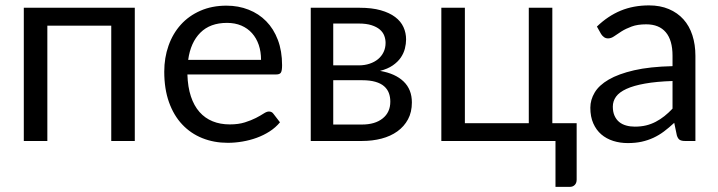

<svg xmlns="http://www.w3.org/2000/svg" viewBox="-20 -536 2729 730"><path d="M492.5 0H403V-438.5H160V0H70.5V-506.5H492.5Z M972.5 -308.5Q972.5 -339.5 963.8 -365.2Q955 -391 938.2 -409.8Q921.5 -428.5 897.5 -438.8Q873.5 -449 843 -449Q779 -449 741.8 -411.8Q704.5 -374.5 695.5 -308.5ZM1044.5 -71Q1028 -51 1005 -36.2Q982 -21.5 955.8 -12Q929.5 -2.5 901.5 2.2Q873.5 7 846 7Q793.5 7 749.2 -10.8Q705 -28.5 672.8 -62.8Q640.5 -97 622.5 -147.5Q604.5 -198 604.5 -263.5Q604.5 -316.5 620.8 -362.5Q637 -408.5 667.5 -442.2Q698 -476 742 -495.2Q786 -514.5 841 -514.5Q886.5 -514.5 925.2 -499.2Q964 -484 992.2 -455.2Q1020.5 -426.5 1036.5 -384.2Q1052.5 -342 1052.5 -288Q1052.5 -267 1048 -260Q1043.5 -253 1031 -253H692.5Q694 -205 705.8 -169.5Q717.5 -134 738.5 -110.2Q759.5 -86.5 788.5 -74.8Q817.5 -63 853.5 -63Q887 -63 911.2 -70.8Q935.5 -78.5 953 -87.5Q970.5 -96.5 982.2 -104.2Q994 -112 1002.5 -112Q1013.5 -112 1019.5 -103.5Z M1356 -62.5Q1406 -62.5 1435 -85.8Q1464 -109 1464 -149.5Q1464 -167.5 1458.5 -182.2Q1453 -197 1440.5 -208Q1428 -219 1407.2 -225Q1386.5 -231 1356.5 -231H1247V-62.5ZM1247 -446.5V-287.5H1344.5Q1366.5 -287.5 1385.2 -293.8Q1404 -300 1417.5 -311.2Q1431 -322.5 1438.5 -338.2Q1446 -354 1446 -373Q1446 -387 1441 -400.2Q1436 -413.5 1424 -423.8Q1412 -434 1392.5 -440.2Q1373 -446.5 1344.5 -446.5ZM1347 -506.5Q1394 -506.5 1427.5 -497Q1461 -487.5 1482.5 -471.2Q1504 -455 1514 -433Q1524 -411 1524 -386Q1524 -369.5 1519.5 -351.5Q1515 -333.5 1503.8 -317Q1492.5 -300.5 1473.2 -287.2Q1454 -274 1425 -266.5Q1483 -256.5 1514.5 -226.2Q1546 -196 1546 -146.5Q1546 -109.5 1531.2 -82.2Q1516.5 -55 1490.8 -36.5Q1465 -18 1430.5 -9Q1396 0 1356.5 0H1161.5V-506.5Z M2172.5 -67.5V147Q2172.5 160 2165.2 167.2Q2158 174.5 2146.5 174.5H2092V0H1658V-506.5H1747.5V-67.5H1990.5V-506.5H2080V-67.5Z M2537 -228Q2475.5 -226 2432.2 -218.2Q2389 -210.5 2361.8 -198Q2334.5 -185.5 2322.2 -168.5Q2310 -151.5 2310 -130.5Q2310 -110.5 2316.5 -96Q2323 -81.5 2334.2 -72.2Q2345.5 -63 2360.8 -58.8Q2376 -54.5 2393.5 -54.5Q2417 -54.5 2436.5 -59.2Q2456 -64 2473.2 -73Q2490.5 -82 2506.2 -94.5Q2522 -107 2537 -123ZM2249.5 -435Q2291.5 -475.5 2340 -495.5Q2388.5 -515.5 2447.5 -515.5Q2490 -515.5 2523 -501.5Q2556 -487.5 2578.5 -462.5Q2601 -437.5 2612.5 -402Q2624 -366.5 2624 -324V0H2584.5Q2571.5 0 2564.5 -4.2Q2557.5 -8.5 2553.5 -21L2543.5 -69Q2523.5 -50.5 2504.5 -36.2Q2485.5 -22 2464.5 -12.2Q2443.5 -2.5 2419.8 2.8Q2396 8 2367 8Q2337.5 8 2311.5 -0.2Q2285.5 -8.5 2266.2 -25Q2247 -41.5 2235.8 -66.8Q2224.5 -92 2224.5 -126.5Q2224.5 -156.5 2241 -184.2Q2257.5 -212 2294.5 -233.5Q2331.5 -255 2391 -268.8Q2450.5 -282.5 2537 -284.5V-324Q2537 -383 2511.5 -413.2Q2486 -443.5 2437 -443.5Q2404 -443.5 2381.8 -435.2Q2359.5 -427 2343.2 -416.8Q2327 -406.5 2315.2 -398.2Q2303.5 -390 2292 -390Q2283 -390 2276.5 -394.8Q2270 -399.5 2265.5 -406.5Z"/></svg>

Font: Lato 2
Style: Regular
Weight: 400
Designer: Lukasz Dziedzic with Adam Twardoch and Botio Nikoltchev
Foundry: tyPoland Lukasz Dziedzic
Version: Version 2.015; 2015-08-06; http://www.latofonts.com/